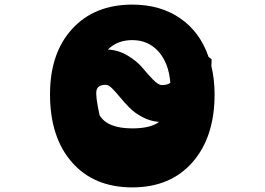

<svg xmlns="http://www.w3.org/2000/svg" viewBox="-20 -796 1148 833"><path d="M897 -510Q911 -451 911 -387Q911 -201 815 -92Q719 17 554 17Q388 17 292.5 -91.5Q197 -200 197 -387Q197 -566 293.5 -671Q390 -776 554 -776Q676 -776 762 -716.5Q848 -657 885 -549L898 -539Q898 -519 897 -510ZM719 -437Q712 -523 667.5 -572.5Q623 -622 554 -622Q489 -622 448 -581Q494 -579 534.5 -554.5Q575 -530 598 -502Q621 -474 644 -450.5Q667 -427 682 -427Q708 -427 719 -437ZM412 -296Q446 -239 554 -239Q633 -239 670 -267Q632 -270 598 -288Q564 -306 541.5 -329Q519 -352 500.5 -374.5Q482 -397 466.5 -412.5Q451 -428 439 -428Q405 -428 399 -405Q393 -382 412 -296Z"/></svg>

Font: OpenDyslexic
Style: Bold
Weight: 800
Designer: Abbie Gonzalez
Version: Version 0.920;hotconv 1.0.109;makeotfexe 2.5.65596